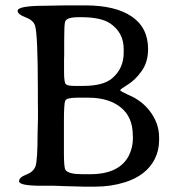

<svg xmlns="http://www.w3.org/2000/svg" viewBox="-20 -698 682 723"><path d="M284.7 -633.3H275.9Q230.5 -633.3 225.1 -616.2Q221.7 -604.5 221.7 -548.8V-488.8L221.2 -476.1V-428.2Q221.2 -388.2 227.5 -381.3Q233.9 -374.5 258.8 -374.5H293.5Q368.2 -374.5 401.9 -402.8Q445.8 -439.9 445.8 -499.5V-513.2Q445.8 -574.7 395.5 -609.4Q360.8 -633.3 284.7 -633.3ZM313.5 -330.1H269.5Q230.5 -330.1 225.6 -318.8Q220.7 -307.6 220.7 -239.3V-121.1Q220.7 -66.4 226.6 -58.1Q237.8 -42 289.1 -42H319.3Q431.6 -42 466.8 -115.2Q480.5 -144.5 480.5 -177.7V-183.1L480 -188.5Q480 -257.3 434.6 -293.7Q389.2 -330.1 313.5 -330.1ZM135.3 1.5Q51.8 1.5 51.8 -15.6Q51.8 -30.3 78.6 -40.3Q105.5 -50.3 113.5 -71.5Q121.6 -92.8 121.6 -200.2L122.1 -212.9Q122.6 -225.6 122.6 -238.3L123 -251V-276.9L122.6 -314.9Q122.6 -334.5 122.6 -354Q122.6 -569.8 111.8 -602.1Q105 -622.1 75.7 -633.1Q46.4 -644 46.4 -657.2Q46.4 -676.3 148.9 -676.3L224.6 -677.7H301.3Q414.1 -677.7 475.8 -636Q537.6 -594.2 537.6 -513.2Q537.6 -464.4 513.4 -430.4Q489.3 -396.5 460.9 -379.2Q432.6 -361.8 432.6 -358.4Q432.6 -355 458 -343.3Q483.4 -331.5 485.8 -330.1Q519.5 -311 541.5 -283.2Q579.1 -235.8 579.1 -181.2V-168.5Q579.1 -131.8 562.5 -98.6Q530.8 -37.1 450.7 -11.7Q397.5 4.9 338.4 4.9H299.8L223.1 2.9L185.1 1.5Z"/></svg>

Font: Averia Serif Libre Light
Style: Regular
Weight: 300
Version: Version 1.002